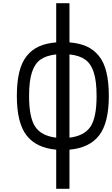

<svg xmlns="http://www.w3.org/2000/svg" viewBox="-20 -937 707 1207"><path d="M333.3 -595.1Q270.2 -587.9 234.4 -562.5Q198.6 -537.1 180.7 -482.4Q162.8 -427.7 162.8 -333.3Q162.8 -197.9 201.5 -140.3Q240.2 -82.7 333.3 -71.6ZM416.7 -71.6Q509.8 -82.7 548.5 -140.3Q587.2 -197.9 587.2 -333.3Q587.2 -427.7 569.3 -482.4Q551.4 -537.1 515.6 -562.5Q479.8 -587.9 416.7 -595.1ZM85.9 -333.3Q85.9 -421.2 101.2 -483.7Q116.5 -546.2 148.4 -585.6Q180.3 -625 225.3 -645.2Q270.2 -665.4 333.3 -670.6V-916.7H416.7V-670.6Q479.8 -665.4 524.7 -645.2Q569.7 -625 601.6 -585.6Q633.5 -546.2 648.8 -483.7Q664.1 -421.2 664.1 -333.3Q664.1 -164.7 603.2 -85.9Q542.3 -7.2 416.7 3.9V250H333.3V3.9Q207.7 -7.2 146.8 -85.9Q85.9 -164.7 85.9 -333.3Z"/></svg>

Font: Monoid
Style: Regular
Weight: 400
Width: 4
Monospace: yes
Designer: Andreas Larsen (@larsenwork)
Version: Version 0.61